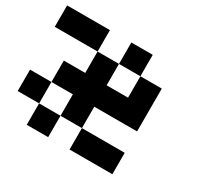

<svg xmlns="http://www.w3.org/2000/svg" viewBox="-133 -798 1017 971"><g transform="rotate(30 375.0 -312.5)"><path d="M0 -125V-250H125V-125ZM0 -500V-625H250V-500ZM250 -250H125V-375H250V-500H375V-375H500V-500H625V-250H375V-125H250ZM250 -125V0H125V-125ZM500 -625V-500H375V-625ZM375 -125H625V0H375Z"/></g></svg>

Font: Galmuri7 Regular
Style: Regular
Weight: 400
Designer: Lee Minseo (quiple)
Version: Version 2.399;hotconv 1.1.1;makeotfexe 2.6.0 DEVELOPMENT